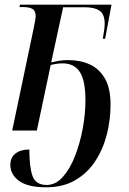

<svg xmlns="http://www.w3.org/2000/svg" viewBox="-20 -556 548 818"><path d="M177 242Q98 242 61 214.5Q24 187 24 147Q24 115 46 98Q68 81 105 81Q105 155 118.5 193.5Q132 232 179 232Q217 232 247.5 198Q278 164 299.5 109Q321 54 332.5 -8.5Q344 -71 344 -129Q344 -213 320 -249.5Q296 -286 247 -286Q222 -286 196 -279L137 0H32L124 -438Q127 -454 129.5 -467Q132 -480 132 -487Q132 -509 119 -517.5Q106 -526 75 -526H63L65 -536H455L428 -391H418Q426 -437 426 -454Q426 -496 404 -510.5Q382 -525 344 -525H249L198 -290Q214 -294 231.5 -297Q249 -300 271 -300Q322 -300 362.5 -281.5Q403 -263 427 -221.5Q451 -180 451 -110Q451 -45 435 17.5Q419 80 385.5 131Q352 182 300 212Q248 242 177 242Z"/></svg>

Font: Noto Serif Display SemiCondensed Medium
Style: Italic
Weight: 500
Width: 4
Italic angle: -12°
Designer: Monotype Design Team
Foundry: Monotype Imaging Inc.
Version: Version 2.009